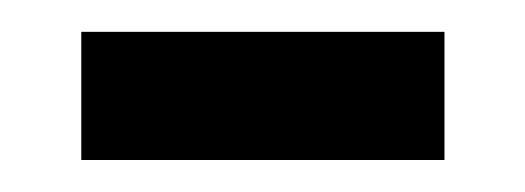

<svg xmlns="http://www.w3.org/2000/svg" viewBox="-20 -329 328 120"><path d="M30.8 -229V-309.1H257.8V-229Z"/></svg>

Font: Noto Sans Thai Looped Condensed
Style: Regular
Weight: 400
Width: 3
Designer: Sasikarn Vongin, Ben Mitchell
Foundry: The Fontpad Ltd
Version: Version 1.00